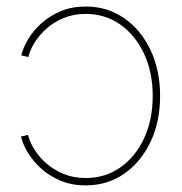

<svg xmlns="http://www.w3.org/2000/svg" viewBox="-20 -557 554 585"><path d="M241.2 7.8Q198.7 7.8 164.8 -6.3Q130.9 -20.5 105.7 -43.2Q80.6 -65.9 64.9 -91.8Q49.3 -117.7 43.9 -141.1L65.4 -146Q70.3 -125 84.5 -102.1Q98.6 -79.1 121.1 -59.3Q143.6 -39.6 173.6 -27.1Q203.6 -14.6 241.2 -14.6Q300.3 -14.6 346.2 -46.6Q392.1 -78.6 418.7 -135Q445.3 -191.4 445.3 -264.6Q445.3 -337.4 418.7 -393.8Q392.1 -450.2 346.2 -482.4Q300.3 -514.6 241.2 -514.6Q204.1 -514.6 174.1 -502.2Q144 -489.7 121.8 -470Q99.6 -450.2 85.4 -427.2Q71.3 -404.3 66.4 -383.3L44.9 -388.2Q50.3 -411.6 65.7 -437.5Q81.1 -463.4 106.2 -486.1Q131.3 -508.8 165 -522.9Q198.7 -537.1 241.2 -537.1Q307.1 -537.1 358.2 -501.7Q409.2 -466.3 438.5 -404.8Q467.8 -343.3 467.8 -264.6Q467.8 -186 438.5 -124.5Q409.2 -63 358.2 -27.6Q307.1 7.8 241.2 7.8Z"/></svg>

Font: Inter 24pt Thin
Style: Regular
Weight: 250
Designer: Rasmus Andersson
Foundry: rsms
Version: Version 4.001;git-66647c0bb